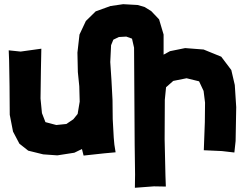

<svg xmlns="http://www.w3.org/2000/svg" viewBox="-20 -725 1169 914"><path d="M21.5 -485.4 23.4 -435.5 25.4 -315.4 26.4 -178.7 42 -98.6 72.3 -41 114.3 -7.8 185.5 9.8 252.9 14.6 334 2 370.1 -15.6 377.9 15.6 476.6 4.9 530.3 0 524.4 -37.1 521.5 -69.3 516.6 -158.2 515.6 -249 510.7 -341.8 504.9 -429.7 508.8 -509.8 519.5 -536.1 545.9 -548.8 581.1 -550.8 608.4 -541 618.2 -498 621.1 -36.1 623 105.5 622.1 168.9 712.9 162.1 769.5 163.1 767.6 111.3 763.7 -62.5 764.6 -250 770.5 -309.6 804.7 -339.8 868.2 -352.5 927.7 -337.9 949.2 -292 956.1 -236.3 955.1 -143.6 950.2 -9.8 1036.1 -5.9 1095.7 1 1101.6 -53.7 1104.5 -214.8 1097.7 -320.3 1081.1 -391.6 1033.2 -455.1 949.2 -489.3 861.3 -496.1 789.1 -481.4 758.8 -464.8V-560.5L737.3 -632.8L700.2 -671.9L668.9 -691.4L635.7 -701.2L566.4 -705.1L505.9 -696.3L435.5 -670.9L388.7 -625L358.4 -560.5L348.6 -474.6L350.6 -381.8L357.4 -314.5L359.4 -241.2L349.6 -182.6L329.1 -157.2L295.9 -134.8L248 -129.9L196.3 -143.6L179.7 -186.5L172.9 -255.9L174.8 -393.6L176.8 -493.2L78.1 -479.5Z"/></svg>

Font: MaokenAssortedSans-TC
Style: Regular
Weight: 500
Version: Version 0.83